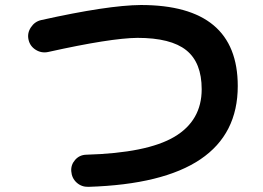

<svg xmlns="http://www.w3.org/2000/svg" viewBox="-20 -720 1040 759"><path d="M170.9 -514.6Q144.5 -508.8 121.6 -522.9Q98.6 -537.1 92.8 -563Q86.9 -588.9 102.1 -611.8Q117.2 -634.8 142.6 -640.6Q406.2 -699.2 537.1 -700.2Q919.9 -700.2 919.9 -379.9Q919.9 0 330.1 18.6Q302.7 19.5 283.2 2Q263.7 -15.6 261.7 -43Q259.8 -68.4 276.9 -87.9Q293.9 -107.4 320.3 -108.4Q561.5 -115.2 669.4 -179.2Q777.3 -243.2 777.3 -367.2Q777.3 -472.7 716.3 -521.5Q655.3 -570.3 523.4 -570.3Q417 -569.3 170.9 -514.6Z"/></svg>

Font: Rounded-X Mgen+ 1m bold
Style: Bold
Weight: 700
Designer: [Source Han Sans]
Ryoko NISHIZUKA  (kana & ideographs); Paul D. Hunt (Latin, Greek & Cyrillic); Wenlong ZHANG  (bopomofo
Version: Version 1.059.20150602